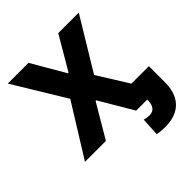

<svg xmlns="http://www.w3.org/2000/svg" viewBox="-241 -867 1235 1235"><g transform="rotate(-45 376.0 -250.0)"><path d="M351.6 -480.5H357.4L490.2 -707H676.8L462.9 -353.5L593.3 -144.5H752V4.9Q752 69.8 728.3 115.2Q704.6 160.6 659.9 183.8Q615.2 207 553.7 207Q531.7 207 514.6 205.6Q497.6 204.1 478.5 200.2L485.4 75.2Q497.6 79.1 507.8 80.6Q518.1 82 534.2 82Q562 82 577.4 62Q592.8 42 592.8 4.9V0H492.2L357.4 -228.5H351.6L216.8 0H26.4L246.1 -353.5L31.2 -707H219.7Z"/></g></svg>

Font: Pretendard Std ExtraBold
Style: Regular
Weight: 800
Designer: Base glyphs from Inter by Rasmus Andersson; Hangeul glyphs from Noto Sans CJK(Source Han Sans) by Jang Soo-young and Kan
Foundry: Kil Hyung-jin
Version: Version 1.309